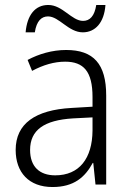

<svg xmlns="http://www.w3.org/2000/svg" viewBox="-20 -742 523 772"><path d="M83 -612H120C127 -658 147 -676 173 -676C218 -676 255 -612 313 -612C363 -612 399 -651 404 -722H367C360 -677 341 -658 314 -658C268 -658 232 -722 174 -722C121 -722 89 -681 83 -612ZM246 -541C190 -541 136 -525 91 -501L109 -457C154 -481 198 -494 242 -494C316 -494 352 -455 352 -352V-313L268 -308C122 -300 43 -245 43 -139C43 -49 96 10 191 10C278 10 322 -30 353 -87H355L364 0H407V-358C407 -485 356 -541 246 -541ZM274 -266 352 -270V-217C351 -105 299 -37 202 -37C139 -37 101 -72 101 -139C101 -219 157 -259 274 -266Z"/></svg>

Font: Noto Sans Telugu SemiCondensed Light
Style: Regular
Weight: 300
Width: 4
Designer: Jelle Bosma - Monotype Design Team
Foundry: Monotype Imaging Inc.
Version: Version 2.005